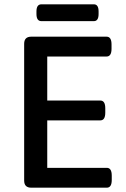

<svg xmlns="http://www.w3.org/2000/svg" viewBox="-20 -870 586 890"><path d="M172 -772Q149 -772 149 -805V-817Q149 -850 172 -850H415Q437 -850 437 -817V-805Q437 -772 415 -772ZM125 0Q92 0 92 -33V-667Q92 -700 125 -700H474Q497 -700 497 -664V-644Q497 -608 474 -608H199V-404H445Q468 -404 468 -368V-348Q468 -312 445 -312H199V-92H475Q498 -92 498 -56V-36Q498 0 475 0Z"/></svg>

Font: Asap Medium
Style: Regular
Weight: 500
Designer: Pablo Cosgaya
Foundry: Omnibus-Type
Version: Version 3.001; ttfautohint (v1.8.3)